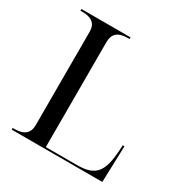

<svg xmlns="http://www.w3.org/2000/svg" viewBox="-164 -849 951 984"><g transform="rotate(30 311.5 -357.0)"><path d="M38 0H574L581 -215H571L569 -182C561 -51 525 -10 419 -10H234V-632C234 -680 261 -704 316 -704H329V-714H38V-704H51C105 -704 133 -681 133 -636V-82C133 -34 105 -10 51 -10H38Z"/></g></svg>

Font: Noto Serif Display
Style: Regular
Weight: 400
Designer: Monotype Design Team
Foundry: Monotype Imaging Inc.
Version: Version 2.009